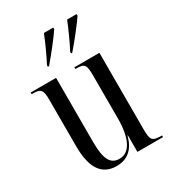

<svg xmlns="http://www.w3.org/2000/svg" viewBox="-187 -869 884 982"><g transform="rotate(-30 255.0 -378.0)"><path d="M159 -615V-606H166C203 -649 260 -721 283 -756V-766H228C210 -721 186 -667 159 -615ZM296 -615V-606H303C341 -649 397 -721 421 -756V-766H365C347 -721 323 -667 296 -615ZM212 10C278 10 319 -30 336 -98H338V0H489V-10H486C432 -10 423 -19 423 -84V-536H275V-526H277C331 -526 337 -516 337 -447V-197C337 -86 305 -15 242 -15C189 -15 167 -56 167 -157V-536H17V-526H20C72 -526 81 -516 81 -454V-184C81 -46 128 10 212 10Z"/></g></svg>

Font: Noto Serif Display ExtraCondensed
Style: Regular
Weight: 400
Width: 2
Designer: Monotype Design Team
Foundry: Monotype Imaging Inc.
Version: Version 2.009